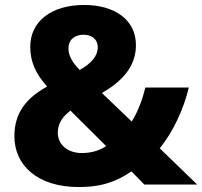

<svg xmlns="http://www.w3.org/2000/svg" viewBox="-20 -744 815 774"><path d="M319 -724C185 -724 102 -656 102 -556C102 -495 123 -448 170 -395C86 -349 38 -289 38 -195C38 -77 132 10 297 10C396 10 453 -15 510 -53L562 0H775L624 -146C679 -214 721 -306 741 -391H566C554 -342 536 -294 511 -254L391 -369C470 -415 528 -474 528 -562C528 -664 443 -724 319 -724ZM317 -604C346 -604 374 -589 374 -553C374 -518 348 -488 301 -462C275 -489 256 -517 256 -548C256 -589 287 -604 317 -604ZM264 -298 408 -155C384 -139 351 -127 310 -127C254 -127 213 -160 213 -209C213 -245 231 -273 264 -298Z"/></svg>

Font: Noto Sans Telugu ExtraBold
Style: Regular
Weight: 800
Designer: Jelle Bosma - Monotype Design Team
Foundry: Monotype Imaging Inc.
Version: Version 2.005